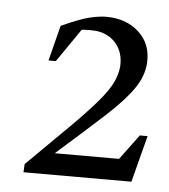

<svg xmlns="http://www.w3.org/2000/svg" viewBox="-37 -729 390 443"><g transform="rotate(5 157.5 -507.0)"><path d="M33 -320 34 -339Q94 -398 132.5 -436.5Q171 -475 192.5 -500.5Q214 -526 223 -544.5Q232 -563 234 -582Q236 -617 215.5 -638.5Q195 -660 161 -660Q156 -660 149.5 -660Q143 -660 138 -659L85 -582H68L89 -664Q133 -684 155 -689Q177 -694 192 -694Q239 -694 268.5 -666.5Q298 -639 295 -595Q293 -565 272.5 -535.5Q252 -506 210 -467.5Q168 -429 101 -370H250L293 -428H311L283 -320Z"/></g></svg>

Font: Ancizar Serif Light
Style: Italic
Weight: 300
Italic angle: -4°
Designer: Cesar Puertas, Viviana Monsalve, Julian Moncada, Julian Prieto, Jose Castro, Felipe Aragon, Mariel Hernandez, Sara Alarc
Version: Version 8.100